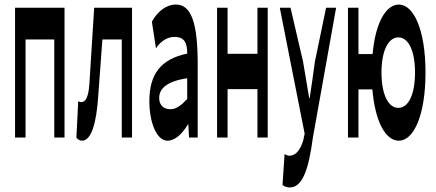

<svg xmlns="http://www.w3.org/2000/svg" viewBox="-20 -603 1912 842"><path d="M46 -569V0H92V-430H218V0H263V-569Z M340 14C379 14 403 -58 411 -185L429 -430H514V0H559V-569H393L372 -235C368 -176 355 -155 336 -155C331 -155 327 -157 323 -159L315 1C323 9 329 14 340 14Z M714 14C748 14 778 -15 804 -57H806L809 0H847V-323C847 -501 819 -583 752 -583C709 -583 671 -553 646 -508L664 -391C685 -423 714 -441 745 -441C790 -441 801 -414 801 -368C686 -344 635 -279 635 -159C635 -64 668 14 714 14ZM678 -173C678 -213 709 -246 801 -260V-169C775 -141 753 -124 727 -124C700 -124 678 -140 678 -173Z M932 -569V0H978V-212H1109V0H1154V-569H1109V-367H978V-569Z M1251 219C1304 219 1333 147 1352 1L1454 -569H1410L1361 -333C1354 -279 1346 -226 1338 -172H1336C1327 -228 1318 -281 1309 -333L1254 -569H1207L1316 -17L1310 12C1298 52 1279 80 1248 80C1241 80 1233 75 1228 73L1219 208C1227 215 1238 219 1251 219Z M1506 -569V0H1552V-211H1613C1625 -69 1671 14 1729 14C1794 14 1846 -96 1846 -285C1846 -473 1794 -583 1729 -583C1672 -583 1626 -502 1614 -366H1552V-569ZM1653 -285C1653 -379 1682 -439 1727 -439C1772 -439 1800 -379 1800 -285C1800 -190 1772 -130 1727 -130C1682 -130 1653 -190 1653 -285Z"/></svg>

Font: 寒蝉无机体 CompactMedium
Style: Regular
Weight: 500
Width: 3
Designer: ChillTanhei {Warren2060}; 
Source Han Sans {Ryoko NISHIZUKA 西塚涼子 (kana, bopomofo & ideographs); Paul D. Hunt (Latin, Gre
Foundry: ChillType&Adobe
Version: Version 1.000;Glyphs 3.1.1 (3135)